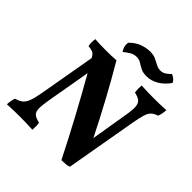

<svg xmlns="http://www.w3.org/2000/svg" viewBox="-229 -1033 1206 1206"><g transform="rotate(45 374.5 -429.5)"><path d="M26 -58Q53 -65 70.5 -78Q88 -91 99 -118.5Q110 -146 119 -196L186 -578Q184 -583 181 -587Q171 -604 159 -609.5Q147 -615 119 -618Q113 -643 118 -679Q141 -677 165 -676.5Q189 -676 213 -676Q237 -676 261.5 -676.5Q286 -677 306 -679Q370 -571 431.5 -457Q493 -343 549 -231L590 -478Q599 -530 597 -557.5Q595 -585 579.5 -598Q564 -611 531 -618Q527 -647 530 -679Q558 -677 586.5 -676.5Q615 -676 636 -676Q662 -676 692.5 -676.5Q723 -677 749 -679Q748 -645 737 -618Q712 -610 697 -596.5Q682 -583 673 -554Q664 -525 655 -473L572 1Q558 6 541 7.5Q524 9 505 9Q440 -120 373 -244.5Q306 -369 235 -494L184 -201Q175 -148 175.5 -119.5Q176 -91 191 -78Q206 -65 239 -58Q242 -44 242 -28.5Q242 -13 241 3Q209 1 178.5 0.5Q148 0 126 0Q100 0 73.5 0.5Q47 1 15 3Q16 -31 26 -58ZM510 -741Q478 -741 458 -751.5Q438 -762 421 -773Q404 -784 380 -784Q357 -784 336 -771.5Q315 -759 296 -743Q286 -758 281.5 -773Q277 -788 280 -809Q315 -844 351.5 -856Q388 -868 416 -868Q447 -868 468.5 -858Q490 -848 508 -838Q526 -828 547 -828Q567 -828 584 -839.5Q601 -851 614 -865Q627 -859 638.5 -850Q650 -841 656 -827Q624 -783 586.5 -762Q549 -741 510 -741Z"/></g></svg>

Font: Vollkorn
Style: Bold Italic
Weight: 700
Italic angle: -11°
Designer: Friedrich Althausen
Foundry: Friedrich Althausen
Version: Version 5.000; ttfautohint (v1.8.3)